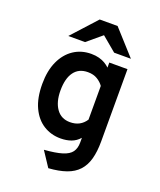

<svg xmlns="http://www.w3.org/2000/svg" viewBox="-167 -835 950 1141"><g transform="rotate(20 308.0 -264.5)"><path d="M278 203 216 109Q288.5 103.5 329.5 90.8Q370.5 78 387.2 54.8Q404 31.5 404 -5V-35Q381.5 -9.5 351.8 1.2Q322 12 285 12Q225 12 177 -18Q129 -48 101 -107.5Q73 -167 73 -256Q73 -339 100.2 -398.8Q127.5 -458.5 175.8 -490.8Q224 -523 287 -523Q314.5 -523 336.5 -517Q358.5 -511 375.2 -501Q392 -491 404 -479V-511H519V-54Q519 11 506 57.8Q493 104.5 464.5 135.2Q436 166 390 182.2Q344 198.5 278 203ZM305 -98Q338 -98 362.8 -111.2Q387.5 -124.5 404 -150V-363Q390 -383.5 365.2 -398.8Q340.5 -414 305 -414Q248 -414 218 -373.2Q188 -332.5 188 -256Q188 -184 218.5 -141Q249 -98 305 -98ZM121 -576 263 -732H376L517 -576H411L319 -653L227 -576Z"/></g></svg>

Font: Overpass Mono
Style: Bold
Weight: 700
Monospace: yes
Designer: Delve Withrington, Dave Bailey
Foundry: Delve Fonts LLC
Version: Version 4.000